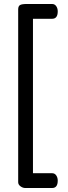

<svg xmlns="http://www.w3.org/2000/svg" viewBox="-20 -770 341 961"><path d="M71 142V-723Q71 -739 80 -744.5Q89 -750 113 -750H241Q254 -750 261.5 -739Q269 -728 269 -713Q269 -676 241 -676H145V97H241Q254 97 261.5 108Q269 119 269 134Q269 171 241 171H106Q94 171 82.5 162.5Q71 154 71 142Z"/></svg>

Font: Happy Monkey
Style: Regular
Weight: 400
Version: Version 1.001